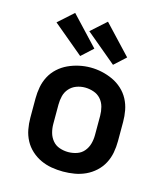

<svg xmlns="http://www.w3.org/2000/svg" viewBox="-116 -864 831 961"><g transform="rotate(15 300.0 -383.5)"><path d="M300 8Q270 8 240.5 3Q211 -2 184 -14.5Q157 -27 134.5 -47.5Q112 -68 98 -94.5Q84 -121 78.5 -150.5Q73 -180 73 -210V-310Q73 -340 78.5 -369.5Q84 -399 98 -425.5Q112 -452 134.5 -472.5Q157 -493 184 -505.5Q211 -518 240.5 -524.5Q270 -531 300 -531Q330 -531 359.5 -524.5Q389 -518 416 -505.5Q443 -493 465.5 -472.5Q488 -452 502 -425.5Q516 -399 521.5 -369.5Q527 -340 527 -310V-210Q527 -180 521.5 -150.5Q516 -121 502 -94.5Q488 -68 465.5 -47.5Q443 -27 416 -14.5Q389 -2 359.5 3Q330 8 300 8ZM300 -93Q323 -93 345 -100.5Q367 -108 381.5 -125.5Q396 -143 402 -165Q408 -187 408 -210V-310Q408 -333 402 -355.5Q396 -378 381 -395Q366 -412 343.5 -419.5Q321 -427 299 -427Q276 -427 254.5 -419Q233 -411 218 -394Q203 -377 197.5 -355Q192 -333 192 -310V-210Q192 -187 198 -165Q204 -143 218.5 -125.5Q233 -108 255 -100.5Q277 -93 300 -93ZM404 -573 246 -705 324 -775 463 -627ZM234 -573 76 -705 154 -775 293 -627Z"/></g></svg>

Font: Zed Sans Extended
Style: Bold
Weight: 700
Width: 7
Designer: Belleve Invis
Foundry: Belleve Invis
Version: Version 1.0.0; ttfautohint (v1.8.4)